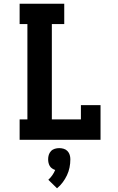

<svg xmlns="http://www.w3.org/2000/svg" viewBox="-20 -755 640 1037"><path d="M86 0V-110H128V-625H86V-735H327V-625H260V-110H417V-187H523V0ZM288 262 241 216Q253 205 262.5 191.5Q272 178 278 163Q269 160 261 154.5Q253 149 248.5 141Q244 133 242 124Q240 115 240 105Q240 93 243.5 81.5Q247 70 255.5 61Q264 52 276 48.5Q288 45 300 45Q312 45 324 48.5Q336 52 344.5 61Q353 70 356.5 81.5Q360 93 360 105Q360 128 355.5 150Q351 172 341.5 192Q332 212 318.5 230Q305 248 288 262Z"/></svg>

Font: Iosevka Slab XBdEx
Style: Regular
Weight: 800
Width: 7
Monospace: yes
Designer: Belleve Invis
Foundry: Belleve Invis
Version: Version 11.1.0; ttfautohint (v1.8.3)